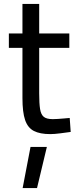

<svg xmlns="http://www.w3.org/2000/svg" viewBox="-20 -670 392 975"><path d="M95 285 135 76H218L168 285ZM235 11Q183 11 152 -5Q121 -21 107.5 -60.5Q94 -100 94 -172V-427H25V-500H94V-650H179V-500H332V-427H179V-196Q179 -145 183.5 -116.5Q188 -88 202.5 -76.5Q217 -65 248 -65Q258 -65 273.5 -66Q289 -67 305.5 -68.5Q322 -70 334 -71L339 0Q317 3 286.5 7Q256 11 235 11Z"/></svg>

Font: Cairo Medium
Style: Regular
Weight: 500
Designer: Mohamed Gaber, Accademia di Belle Arti di Urbino
Foundry: Kief Type Foundry, Accademia di Belle Arti di Urbino
Version: Version 3.117